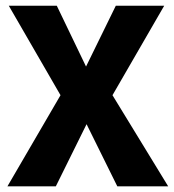

<svg xmlns="http://www.w3.org/2000/svg" viewBox="-20 -660 616 680"><path d="M181.2 -639.6 284.7 -424.3 390.1 -639.6H561.5L378.4 -322.8L575.7 0H395.5L286.6 -220.2L177.7 0H6.3L194.3 -322.8L11.2 -639.6Z"/></svg>

Font: Yantramanav Black
Style: Regular
Weight: 900
Version: Version 1.001;PS 1.0;hotconv 1.0.72;makeotf.lib2.5.5900; ttf